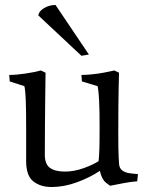

<svg xmlns="http://www.w3.org/2000/svg" viewBox="-20 -742 590 771"><path d="M458 -85Q459 -67 470.5 -58Q482 -49 499.5 -46.5Q517 -44 534 -43L531 -14Q504 -12 476 -6.5Q448 -1 422 4Q422 4 405.5 -8.5Q389 -21 381 -56Q341 -29 289 -10Q237 9 187 9Q143 9 114 -13.5Q85 -36 85 -95V-229Q85 -302 83.5 -337.5Q82 -373 80 -384.5Q78 -396 78 -396L19 -415L17 -441Q44 -441 81.5 -446.5Q119 -452 144 -459L163 -450Q163 -450 162.5 -420Q162 -390 161.5 -340.5Q161 -291 160.5 -233.5Q160 -176 160 -120Q160 -83 180.5 -68Q201 -53 241 -53Q278 -53 316.5 -67Q355 -81 376 -95Q378 -115 379 -143Q380 -171 380 -229Q380 -302 378 -337.5Q376 -373 374 -384.5Q372 -396 372 -396L309 -415L307 -441Q325 -441 349.5 -443.5Q374 -446 398 -450.5Q422 -455 439 -459L458 -450Q458 -450 456.5 -391Q455 -332 455 -202Q455 -139 456.5 -112Q458 -85 458 -85ZM307 -518 134 -680Q136 -697 157 -709.5Q178 -722 203 -722L337 -523Z"/></svg>

Font: Average
Style: Regular
Weight: 400
Designer: Eduardo Tunni
Foundry: Eduardo Rodriguez Tunni
Version: Version 1.003; ttfautohint (v1.8.4.7-5d5b)